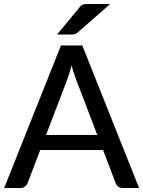

<svg xmlns="http://www.w3.org/2000/svg" viewBox="-20 -947 722 967"><path d="M470 -267.5 363.5 -546Q352 -574.5 340.5 -618Q335 -596.5 329.2 -578Q323.5 -559.5 318 -545L212 -267.5ZM680.5 0H598.5Q584.5 0 575.5 -7Q566.5 -14 562.5 -25L499 -191.5H182.5L119 -25Q115.5 -15.5 106 -7.8Q96.5 0 83 0H1L287 -718H394.5ZM535 -927 372 -784Q363.5 -777 356.5 -775Q349.5 -773 338 -773H267.5L380.5 -910Q385 -916 389.2 -919.2Q393.5 -922.5 398.5 -924.2Q403.5 -926 410 -926.5Q416.5 -927 425 -927Z"/></svg>

Font: Lato 2
Style: Regular
Weight: 500
Designer: Lukasz Dziedzic with Adam Twardoch and Botio Nikoltchev
Foundry: tyPoland Lukasz Dziedzic
Version: Version 2.015; 2015-08-06; http://www.latofonts.com/